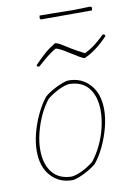

<svg xmlns="http://www.w3.org/2000/svg" viewBox="-88 -834 627 897"><g transform="rotate(-10 225.5 -386.0)"><path d="M181 6Q120 6 80.5 -37.5Q41 -81 41 -156Q41 -196 52.5 -240.5Q64 -285 84 -327Q104 -369 128 -399Q143 -413 166 -426Q189 -439 211 -447.5Q233 -456 245 -456Q306 -456 345.5 -412.5Q385 -369 385 -294Q385 -254 373.5 -209.5Q362 -165 342.5 -123.5Q323 -82 298 -51Q284 -38 260.5 -24.5Q237 -11 215 -2.5Q193 6 181 6ZM182 -11Q203 -13 232 -27Q261 -41 287 -62Q311 -92 329.5 -130.5Q348 -169 358 -211Q368 -253 368 -291Q368 -358 337 -398Q306 -438 244 -439Q223 -437 194 -423Q165 -409 139 -388Q115 -359 97 -320Q79 -281 68.5 -239Q58 -197 58 -159Q58 -92 89.5 -52Q121 -12 182 -11ZM114 -544 110 -552Q137 -580 159 -599.5Q181 -619 212 -638Q222 -638 240.5 -627Q259 -616 282 -601Q296 -593 311 -584.5Q326 -576 342 -568Q371 -581 397.5 -602.5Q424 -624 438 -639H446L451 -631Q394 -570 338 -546Q330 -546 310.5 -558Q291 -570 270 -583Q253 -594 237 -602.5Q221 -611 212 -613Q201 -608 184 -595.5Q167 -583 150.5 -569Q134 -555 122 -544ZM166 -759 162 -766 164 -778Q188 -778 220.5 -777.5Q253 -777 282 -776.5Q311 -776 322 -776L405 -778L412 -772L409 -759Z"/></g></svg>

Font: Labrada Thin
Style: Italic
Weight: 100
Italic angle: -7°
Designer: Mercedes Jáuregui
Foundry: Omnibus-Type Team
Version: Version 1.000; ttfautohint (v1.8.4.7-5d5b)